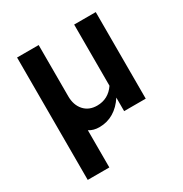

<svg xmlns="http://www.w3.org/2000/svg" viewBox="-166 -633 927 970"><g transform="rotate(-30 297.5 -148.0)"><path d="M68 209V-505H194V-206Q194 -155 222 -123.5Q250 -92 298 -92Q330 -92 356 -106Q382 -120 401 -148V-505H527V0H401V-79Q374 -37 336.5 -14.5Q299 8 253 8Q219 8 194 -8V209Z"/></g></svg>

Font: Red Hat Text SemiBold
Style: Regular
Weight: 600
Designer: Pentagram, MCKL
Foundry: MCKL
Version: Version 1.030